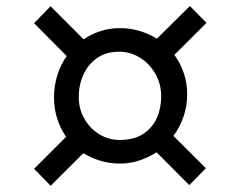

<svg xmlns="http://www.w3.org/2000/svg" viewBox="-20 -687 777 620"><path d="M193.4 -245.1Q174.9 -271.6 164.7 -304Q154.4 -336.4 154.4 -372.9Q154.4 -409.9 165.2 -444.1Q175.9 -478.4 195.4 -506L90 -612.2L143.3 -666.8L250.1 -560Q275.1 -577.1 304.6 -586.6Q334.1 -596.2 366.9 -596.2Q399.8 -596.2 430.3 -587.2Q460.8 -578.2 486.5 -562L593.2 -667.5L646.8 -613.2L543.1 -509.9Q562.3 -483.6 573.4 -451.2Q584.5 -418.9 584.5 -382.1Q584.5 -344.6 572.6 -310.5Q560.8 -276.3 540.1 -248.1L644.8 -143.8L591.2 -89.2L485.5 -195.3Q459.8 -178.6 429.7 -168.7Q399.6 -158.8 366.9 -158.8Q334.1 -158.8 304.3 -167.8Q274.6 -176.8 249.1 -192.3L143.6 -87.2L90 -141.8ZM367.1 -235Q412.2 -235 441.9 -254.2Q471.6 -273.4 486.1 -305.4Q500.5 -337.5 500.5 -375.9Q500.5 -415.4 482 -448.1Q463.5 -480.9 432.6 -500.4Q401.7 -520 365.1 -520Q322.2 -520 293.1 -499.4Q264.1 -478.8 249.2 -445.6Q234.3 -412.3 234.3 -374.1Q234.3 -335.4 252.3 -303.8Q270.3 -272.2 300.3 -253.6Q330.3 -235 367.1 -235Z"/></svg>

Font: Merriweather Light
Style: Regular
Weight: 300
Designer: Eben Sorkin
Foundry: Eben Sorkin
Version: Version 2.100